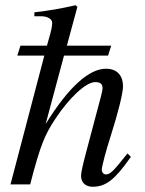

<svg xmlns="http://www.w3.org/2000/svg" viewBox="-20 -703 551 732"><path d="M466 -118C412 -50 400 -38 384 -38C375 -38 368 -46 368 -56C368 -67 384 -129 401 -181C431 -275 449 -349 449 -374C449 -411 430 -441 384 -441C322 -441 244 -376 154 -230L224 -491H392L404 -529H235L275 -677L268 -683C210 -670 171 -663 111 -656V-641H138C156 -641 179 -633 179 -616C179 -602 175 -585 166 -554L159 -529H58L46 -491H149L20 0H95C135 -154 151 -189 191 -250C243 -329 307 -390 343 -390C366 -390 371 -380 371 -365C371 -361 368 -348 364 -332L309 -125C296 -76 289 -45 289 -33C289 -7 306 9 333 9C384 9 418 -18 479 -105Z"/></svg>

Font: XITS
Style: Italic
Weight: 400
Italic angle: -16.33°
Designer: MicroPress Inc., with final additions and corrections provided by Coen Hoffman, Elsevier (retired)
Version: Version 1.302